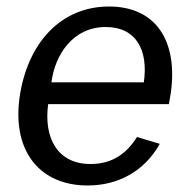

<svg xmlns="http://www.w3.org/2000/svg" viewBox="-20 -560 587 590"><path d="M499 -240 505 -275C527 -436 458 -540 315 -540C167 -540 64 -428 40 -260C17 -90 107 10 249 10C341 10 423 -32 471 -118L401 -139C369 -88 325 -56 258 -56C156 -56 114 -137 128 -240ZM138 -307C149 -392 204 -477 305 -477C400 -477 436 -404 422 -307Z"/></svg>

Font: Cheyenne Sans
Style: Italic
Weight: 400
Italic angle: -8.13011°
Designer: The Public Sans project authors (U.S. Web Design System), Libre Franklin designed by Pablo Impallari and Rodrigo Fuenzal
Foundry: The Cheyenne Sans Project Authors
Version: Version 2.007